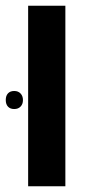

<svg xmlns="http://www.w3.org/2000/svg" viewBox="-43 -650 303 670"><path d="M55.2 0V-629.9H185.1V0ZM-22.9 -301Q-22.9 -315.9 -15.1 -324.2Q-7.3 -332.5 6.6 -332.5Q20.5 -332.5 28.8 -323.7Q37.1 -314.9 37.1 -300.8Q37.1 -286.6 28.8 -278.1Q20.5 -269.5 6.6 -269.5Q-7.3 -269.5 -15.1 -277.8Q-22.9 -286.1 -22.9 -301Z"/></svg>

Font: Open Sans Hebrew Condensed
Style: Bold
Weight: 700
Width: 3
Foundry: Ascender Corporation, Yanek Iontef
Version: Version 2.001;PS 002.001;hotconv 1.0.70;makeotf.lib2.5.58329